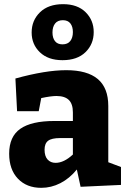

<svg xmlns="http://www.w3.org/2000/svg" viewBox="-20 -888 608 922"><path d="M500 -109 561 -86V0L367 9L349 -74Q314 -31 270 -8.5Q226 14 178 14Q108 14 66 -30Q24 -74 24 -150Q24 -232 77.5 -269.5Q131 -307 241 -307H330V-348Q330 -389 310.5 -408Q291 -427 251 -427Q225 -427 178 -417L166 -354H62L54 -511Q199 -551 298 -551Q399 -551 449.5 -508.5Q500 -466 500 -379ZM330 -146V-225H269Q228 -225 211 -212Q194 -199 194 -169Q194 -138 208.5 -122Q223 -106 247 -106Q287 -106 330 -146ZM132 -732Q132 -790 172 -829Q212 -868 283 -868Q352 -868 391 -829.5Q430 -791 430 -734Q430 -676 390.5 -637.5Q351 -599 280 -599Q211 -599 171.5 -637Q132 -675 132 -732ZM330 -734Q330 -760 318 -775.5Q306 -791 282 -791Q257 -791 244.5 -775Q232 -759 232 -732Q232 -706 244 -690.5Q256 -675 280 -675Q305 -675 317.5 -691Q330 -707 330 -734Z"/></svg>

Font: Bitter Pro ExtraBold
Style: Regular
Weight: 800
Designer: Sol Matas, and Bitter project Authors
Foundry: Sol Matas
Version: Version 1.010